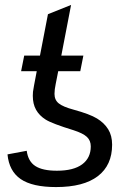

<svg xmlns="http://www.w3.org/2000/svg" viewBox="-20 -756 540 786"><path d="M218.3 -464.4 208 -412.1Q203.1 -389.2 203.1 -371.6Q203.1 -346.7 220.5 -332.8Q237.8 -318.8 281.2 -307.1Q347.2 -289.1 377 -271Q406.7 -252.9 422.9 -226.8Q439 -200.7 439 -163.6Q439 -79.6 380.6 -34.9Q322.3 9.8 209.5 9.8Q112.3 9.8 64.7 -22.9Q17.1 -55.7 10.7 -124L89.4 -138.7Q95.2 -95.2 124.8 -76.2Q154.3 -57.1 212.9 -57.1Q281.2 -57.1 316.4 -83.3Q351.6 -109.4 351.6 -156.7Q351.6 -180.7 335.7 -195.6Q319.8 -210.4 281.7 -222.7Q192.9 -250 167 -266.4Q141.1 -282.7 127.7 -306.4Q114.3 -330.1 114.3 -363.8Q114.3 -372.1 115 -380.1Q115.7 -388.2 130.4 -464.4H66.4L79.1 -528.3H143.6L176.3 -697.8L271 -735.8L231 -528.3H321.3L308.6 -464.4Z"/></svg>

Font: Liberation Sans
Style: Italic
Weight: 400
Italic angle: -12°
Designer: Steve Matteson
Foundry: Ascender Corporation
Version: Version 2.1.5